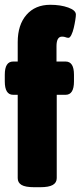

<svg xmlns="http://www.w3.org/2000/svg" viewBox="-28 -780 337 802"><path d="M115 2Q78 2 62 -7.5Q46 -17 46 -36V-384H27Q-8 -384 -8 -440V-468Q-8 -523 27 -523H46V-604Q46 -676 82.5 -718Q119 -760 182 -760Q225 -760 257 -748.5Q289 -737 289 -719Q289 -712 286.5 -696Q284 -680 280 -663Q276 -646 270 -634Q264 -622 258 -622Q252 -622 246 -624.5Q240 -627 231 -627Q208 -627 208 -587V-523H246Q281 -523 281 -468V-440Q281 -384 246 -384H209V-36Q209 -17 192.5 -7.5Q176 2 140 2Z"/></svg>

Font: Asap Condensed ExtraBold
Style: Regular
Weight: 800
Width: 3
Designer: Pablo Cosgaya
Foundry: Omnibus-Type
Version: Version 3.001; ttfautohint (v1.8.4.7-5d5b)